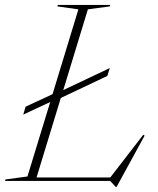

<svg xmlns="http://www.w3.org/2000/svg" viewBox="-48 -735 640 780"><path d="M398 -458.5 388 -426.5 199 -337 100.5 -14H400L534 -187.5L539.5 -184L425.5 24.5H422.5L399.5 0H-27.5L-26 -6L63.5 -18L156 -320.5L46.5 -269.5L56 -301.5L165.5 -352.5L270.5 -697L185 -709L187 -715H400L398 -709L309 -697L209 -369Z"/></svg>

Font: Newsreader Display ExtraLight
Style: Italic
Weight: 275
Italic angle: -17°
Designer: Hugues Gentile
Foundry: Production Type
Version: Version 1.002